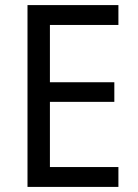

<svg xmlns="http://www.w3.org/2000/svg" viewBox="-20 -734 540 754"><path d="M445 0H88V-714H445V-636H176V-411H429V-334H176V-78H445Z"/></svg>

Font: Noto Sans SemiCondensed
Style: Regular
Weight: 400
Width: 4
Designer: Monotype Design Team
Foundry: Monotype Imaging Inc.
Version: Version 2.013; ttfautohint (v1.8.4.7-5d5b)